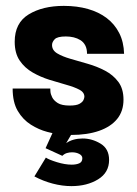

<svg xmlns="http://www.w3.org/2000/svg" viewBox="-20 -449 467 653"><path d="M221 10Q214 10 191.5 8.5Q169 7 140.5 -0.5Q112 -8 85 -25Q58 -42 40.5 -71.5Q23 -101 23 -148H151Q151 -147 151.5 -138Q152 -129 157.5 -118Q163 -107 176.5 -98.5Q190 -90 217 -90Q240 -90 250.5 -96Q261 -102 264 -109Q267 -116 267 -120Q267 -135 250 -144Q233 -153 206 -160.5Q179 -168 148.5 -177.5Q118 -187 91 -202.5Q64 -218 47 -243Q30 -268 30 -307Q30 -371 77.5 -400Q125 -429 197 -429Q242 -429 279 -418.5Q316 -408 343 -387.5Q370 -367 385.5 -336.5Q401 -306 402 -266H276Q276 -283 270 -294.5Q264 -306 253.5 -312.5Q243 -319 230.5 -322Q218 -325 204 -325Q175 -325 166 -315.5Q157 -306 157 -296Q157 -278 174.5 -267.5Q192 -257 219.5 -249Q247 -241 278.5 -232Q310 -223 337.5 -208.5Q365 -194 382.5 -170.5Q400 -147 400 -110Q400 -71 378.5 -44.5Q357 -18 317 -4Q277 10 221 10ZM97 151 136 87Q146 94 173.5 102.5Q201 111 224 111Q239 111 249.5 106.5Q260 102 260 89Q260 80 249.5 74.5Q239 69 225 69Q216 69 207.5 71.5Q199 74 192 81L135 55L181 -46L241 -23L205 38Q216 30 230.5 26Q245 22 261 22Q293 22 322 39.5Q351 57 351 95Q351 138 313.5 161Q276 184 223 184Q192 184 159.5 175.5Q127 167 97 151Z"/></svg>

Font: Darker Grotesque Black
Style: Regular
Weight: 900
Designer: Gabriel Lam
Foundry: TypeRant
Version: Version 1.000;gftools[0.9.28]